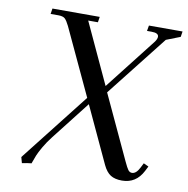

<svg xmlns="http://www.w3.org/2000/svg" viewBox="-80 -779 845 865"><g transform="rotate(10 343.0 -347.0)"><path d="M68.8 -19 314.9 -333 172.9 -637.2Q161.6 -660.2 152.6 -668.5Q143.6 -676.8 122.1 -676.8H86.9L90.8 -702.1H307.1L303.2 -676.8H258.8L387.2 -399.9L571.8 -636.2Q581.1 -649.4 581.1 -659.2Q581.1 -676.8 548.8 -676.8H527.8L532.2 -702.1H686L682.1 -676.8L618.2 -651.9L398.9 -373L535.2 -80.1Q547.4 -53.7 554.4 -44.4Q561.5 -35.2 571.8 -35.2Q590.8 -35.2 606 -64.9L617.2 -86.9L640.1 -76.2L628.9 -54.2Q597.7 6.8 533.2 6.8Q501 6.8 481.2 -5.6Q461.4 -18.1 446.8 -48.8L327.1 -306.2L190.9 -131.8Q169.4 -104.5 154.3 -78.1Q139.2 -51.8 133.3 -37.1Q127.4 -22.5 119.1 1Q101.1 2.4 76.2 7.8Z"/></g></svg>

Font: Dihjauti S
Style: Bold Italic
Weight: 700
Italic angle: -9°
Designer: T. Christopher White
Version: Version 3.0.0